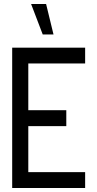

<svg xmlns="http://www.w3.org/2000/svg" viewBox="-20 -938 484 958"><path d="M193.2 -766 135.2 -918H210L247 -766ZM40.8 0V-700H404.8V-621.2H121.2V-388H310.8V-308.8H121.2V-79.2H404.8V0Z"/></svg>

Font: Stick No Bills ExtraLight
Style: Regular
Weight: 200
Designer: Kosala Senevirathne, Siva Puranthara, Lasantha Premarathna, Tharique Azeez
Foundry: mooniak
Version: Version 2.000